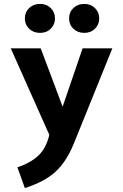

<svg xmlns="http://www.w3.org/2000/svg" viewBox="-20 -732 629 981"><path d="M69 123Q137 100 176.5 62.5Q216 25 232 -43L35 -485H188L300 -187L402 -485H554L357 2Q319 95 263 146Q207 197 107 229ZM107 -638Q107 -670 129 -691Q151 -712 185 -712Q218 -712 239.5 -690.5Q261 -669 261 -638Q261 -607 239.5 -585.5Q218 -564 185 -564Q151 -564 129 -585Q107 -606 107 -638ZM333 -638Q333 -670 355 -691Q377 -712 411 -712Q444 -712 465.5 -690.5Q487 -669 487 -638Q487 -607 465.5 -585.5Q444 -564 411 -564Q377 -564 355 -585Q333 -606 333 -638Z"/></svg>

Font: Niramit
Style: Bold
Weight: 700
Designer: Katatrad Aksorn Co.,Ltd.
Foundry: Cadson Demak Co.,Ltd.
Version: Version 1.001; ttfautohint (v1.6)